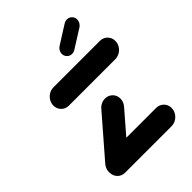

<svg xmlns="http://www.w3.org/2000/svg" viewBox="-203 -795 894 894"><g transform="rotate(-45 244.5 -348.0)"><path d="M453.7 -60.4Q453.7 -44.1 445.4 -30.2Q437 -16.3 423 -8.1Q408.9 0 393 0H87.8Q65.9 0 51.3 -14.6Q36.7 -29.3 36.7 -50.7Q36.7 -67 45 -80.9Q53.3 -94.8 67.4 -103Q81.5 -111.1 97.4 -111.1H402.6Q424.4 -111.1 439.1 -96.5Q453.7 -81.9 453.7 -60.4ZM87.4 -4.8Q65.6 -4.8 50.9 -19.4Q36.3 -34.1 36.3 -55.6Q36.3 -77 51.5 -94.8L220 -289.3Q228.5 -299.3 240.4 -304.8Q252.2 -310.4 265.2 -310.4Q287 -310.4 301.7 -295.7Q316.3 -281.1 316.3 -259.6Q316.3 -238.1 301.1 -220.4L132.6 -25.9Q124.1 -15.9 112.2 -10.4Q100.4 -4.8 87.4 -4.8ZM489.3 -466.3Q489.3 -450 480.9 -436.1Q472.6 -422.2 458.5 -414.1Q444.4 -405.9 428.5 -405.9H123.3Q101.5 -405.9 86.9 -420.6Q72.2 -435.2 72.2 -456.7Q72.2 -473 80.6 -486.9Q88.9 -500.7 103 -508.9Q117 -517 133 -517H438.1Q460 -517 474.6 -502.4Q489.3 -487.8 489.3 -466.3ZM304.1 -565.6Q289.6 -565.6 279.8 -575.6Q270 -585.6 270 -600Q270 -610 275.2 -618.7Q280.4 -627.4 288.9 -633L379.3 -690Q388.9 -696.3 400.4 -696.3Q414.8 -696.3 424.6 -686.5Q434.4 -676.7 434.4 -662.6Q434.4 -652.2 429.4 -643.5Q424.4 -634.8 415.9 -628.9L325.2 -571.9Q315.6 -565.6 304.1 -565.6Z"/></g></svg>

Font: 26F Galaxy Sans Black
Style: Italic
Weight: 900
Italic angle: -5°
Designer: C₂₉H₂₅N₃O₅
Version: Version 1.200